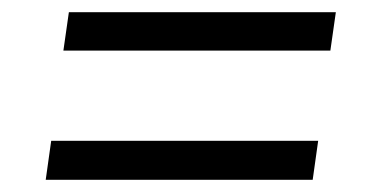

<svg xmlns="http://www.w3.org/2000/svg" viewBox="-20 -450 626 315"><path d="M522 -367H84L93 -430H531ZM493 -155H55L64 -219H502Z"/></svg>

Font: Exo 2.0
Style: Italic
Weight: 400
Italic angle: -8°
Designer: Natanael Gama
Version: Version 1.001;PS 001.001;hotconv 1.0.70;makeotf.lib2.5.58329